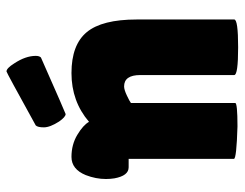

<svg xmlns="http://www.w3.org/2000/svg" viewBox="-101 -649 753 591"><g transform="rotate(-90 275.5 -353.5)"><path d="M220 -528Q211 -528 197 -548Q179 -576 179 -595Q179 -614 185 -620Q348 -710 351 -710Q361 -710 376 -686Q399 -651 399 -620Q399 -609 394 -604Q222 -528 220 -528ZM254 -6Q254 1 182 1Q82 -2 82 -10V-334H56Q30 -334 22 -378Q20 -391 20 -404Q20 -435 32 -466Q50 -510 88 -510Q126 -510 156 -492Q186 -474 196 -456Q259 -510 346 -510Q433 -510 472 -463Q511 -416 511 -309V-9Q511 3 425.5 3Q340 3 340 -9V-298Q340 -348 305 -348Q295 -348 277 -339.5Q259 -331 254 -327Z"/></g></svg>

Font: Lilita One
Style: Regular
Weight: 400
Designer: Juan Montoreano
Foundry: Juan Montoreano
Version: Version 1.002